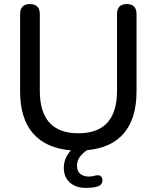

<svg xmlns="http://www.w3.org/2000/svg" viewBox="-20 -732 771 945"><path d="M404 193Q353 193 323.5 166Q294 139 294 94Q294 47 329 8Q207 -2 143 -75Q79 -148 79 -282V-662Q79 -712 127 -712Q176 -712 176 -662V-285Q176 -76 366 -76Q556 -76 556 -285V-662Q556 -712 604 -712Q652 -712 652 -662V-282Q652 -150 590.5 -77Q529 -4 409 7Q389 19 374 38.5Q359 58 359 83Q359 111 375.5 124Q392 137 416 137Q426 137 434 135.5Q442 134 450 132Q471 127 479 138.5Q487 150 483 164.5Q479 179 463 185Q447 190 432.5 191.5Q418 193 404 193Z"/></svg>

Font: Chiron GoRound TC
Style: Regular
Weight: 400
Designer: Ryoko NISHIZUKA 西塚涼子 (kana, bopomofo & ideographs); Paul D. Hunt (Latin, Greek & Cyrillic); Sandoll Communications 산돌커뮤니
Foundry: Adobe
Version: Version 1.000;hotconv 1.1.1;makeotfexe 2.6.0